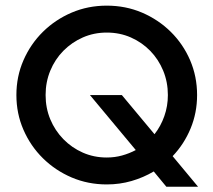

<svg xmlns="http://www.w3.org/2000/svg" viewBox="-20 -658 776 698"><path d="M584.7 20.8 538.9 -34.7Q501.4 -12.5 458.3 0Q415.3 12.5 368.1 12.5Q300 12.5 240.6 -12.8Q181.2 -38.2 136.1 -82.6Q91 -127.1 65.3 -186.1Q39.6 -245.1 39.6 -312.5Q39.6 -379.9 65.3 -438.9Q91 -497.9 136.1 -542.4Q181.2 -586.8 240.6 -612.2Q300 -637.5 368.1 -637.5Q436.8 -637.5 496.2 -612.2Q555.6 -586.8 600.7 -542.4Q645.8 -497.9 671.2 -438.9Q696.5 -379.9 696.5 -312.5Q696.5 -247.9 672.9 -191Q649.3 -134 607.6 -90.3L700 20.8ZM368.1 -85.4Q397.2 -85.4 423.6 -92.7Q450 -100 473.6 -112.5L306.9 -312.5H422.9L541.7 -170.1Q564.6 -199.3 577.4 -235.8Q590.3 -272.2 590.3 -312.5Q590.3 -359.7 573.3 -401Q556.2 -442.4 526 -473.3Q495.8 -504.2 455.6 -521.9Q415.3 -539.6 368.1 -539.6Q321.5 -539.6 281.2 -521.9Q241 -504.2 210.4 -473.3Q179.9 -442.4 162.8 -401Q145.8 -359.7 145.8 -312.5Q145.8 -265.3 162.8 -224.3Q179.9 -183.3 210.4 -152.1Q241 -120.8 281.2 -103.1Q321.5 -85.4 368.1 -85.4Z"/></svg>

Font: Afacad Flux Medium
Style: Regular
Weight: 500
Designer: Kristian Moeller
Foundry: Dicotype
Version: Version 1.100